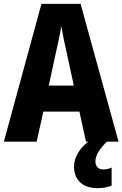

<svg xmlns="http://www.w3.org/2000/svg" viewBox="-20 -735 635 996"><path d="M426 0 392 -156H205L170 0H0L195 -715H398L595 0ZM326 -461Q318 -496 310.5 -532.5Q303 -569 298 -599Q294 -572 285 -531.5Q276 -491 270 -462L233 -291H363ZM475 102Q475 121 485.5 132.5Q496 144 515 144Q529 144 540 141Q551 138 559 134V228Q546 233 528 237Q510 241 487 241Q427 241 395.5 210.5Q364 180 364 129Q364 91 388 53Q412 15 460 -16L534 0Q502 33 488.5 56.5Q475 80 475 102Z"/></svg>

Font: Noto Sans Sinhala Condensed ExtraBold
Style: Regular
Weight: 800
Width: 3
Designer: Jelle Bosma - Monotype Design Team
Foundry: Monotype Imaging Inc.
Version: Version 2.006; ttfautohint (v1.8.4.7-5d5b)